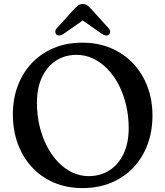

<svg xmlns="http://www.w3.org/2000/svg" viewBox="-20 -932 835 970"><path d="M395.6 -716.4Q474.8 -716.4 540 -689Q605.1 -661.6 652.1 -612Q699.1 -562.4 724.7 -495.2Q750.2 -427.9 750.2 -348.2Q750.2 -267.7 724.9 -200.6Q699.6 -133.5 652.9 -84.5Q606.2 -35.5 541.2 -8.6Q476.2 18.2 396.8 18.2Q318 18.2 253.3 -9.2Q188.7 -36.7 142.1 -86.7Q95.5 -136.7 70.2 -205Q45 -273.3 45 -355Q45 -432.4 69.7 -498.2Q94.4 -564.1 140.6 -613Q186.8 -661.9 251.4 -689.2Q316 -716.4 395.6 -716.4ZM630.2 -284.8Q630.2 -346 617 -401.4Q603.9 -456.9 579.9 -503.1Q555.9 -549.3 523.2 -583.2Q490.5 -617.2 450.9 -636Q411.3 -654.8 367.4 -654.8Q306.7 -654.8 261.6 -624.8Q216.4 -594.8 191.5 -540.6Q166.6 -486.4 166.6 -414Q166.6 -351.6 179.8 -295.7Q193 -239.7 217.2 -193.3Q241.3 -146.8 273.8 -113Q306.3 -79.2 345.5 -60.7Q384.6 -42.2 427.4 -42.2Q487.6 -42.2 533.3 -71.7Q579 -101.2 604.6 -155.5Q630.2 -209.9 630.2 -284.8ZM417.8 -842.6H377.9L495.4 -760.4Q517.3 -746.4 530.4 -757.5Q535.7 -762.1 536.4 -771.1Q537 -780.1 528.3 -789.7L442.7 -884.3Q431.1 -896.8 421.9 -904.3Q412.6 -911.8 398.3 -911.8Q384 -911.8 374.4 -904.3Q364.9 -896.8 353 -884.3L267.4 -789.7Q258.7 -780.1 259.3 -771.1Q260 -762.1 265.3 -757.5Q278.4 -746.4 300.3 -760.4Z"/></svg>

Font: Fraunces SuperSoft 9pt
Style: Regular
Weight: 900
Version: Version 1.000;[b76b70a41]